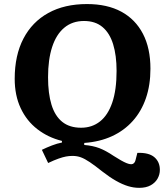

<svg xmlns="http://www.w3.org/2000/svg" viewBox="-20 -735 809 947"><path d="M52.5 -346.5Q52.5 -462 95.5 -544.5Q138.5 -627 218.3 -671Q298 -715 409 -715Q509 -715 578.5 -677.3Q648 -639.5 685 -568.3Q722 -497 722 -396Q722 -316 699.8 -251Q677.5 -186 635 -138.5Q592.5 -91 532.3 -63.2Q472 -35.5 395.5 -30V-20Q438 -16.5 470 -4.3Q502 8 540.5 34Q581 60 602.8 69Q624.5 78 634.8 73.5Q645 69 648.5 54.5L657.5 19Q714 17 741.3 40.2Q768.5 63.5 768.5 103Q768.5 126 757 146.3Q745.5 166.5 723 179Q700.5 191.5 666.5 191.5Q639 191.5 611.3 183Q583.5 174.5 552.5 157Q521.5 139.5 485.5 111.5Q448 81.5 423 64.8Q398 48 379 41Q360 34 337.5 34Q321 34 305.3 37Q289.5 40 268.8 47.3Q248 54.5 217.5 69L186.5 4Q210 -7.5 236 -17.5Q262 -27.5 285.5 -32V-40Q217 -57 164.3 -97.8Q111.5 -138.5 82 -201.5Q52.5 -264.5 52.5 -346.5ZM217 -354Q217 -274 234 -218.5Q251 -163 287 -134Q323 -105 380 -105Q434 -105 473.2 -136Q512.5 -167 533.7 -229.3Q555 -291.5 555 -385Q555 -461.5 538 -516.7Q521 -572 485.5 -601.7Q450 -631.5 394.5 -631.5Q337 -631.5 297.3 -598.5Q257.5 -565.5 237.3 -503.5Q217 -441.5 217 -354Z"/></svg>

Font: Literata
Style: Italic
Weight: 400
Italic angle: -2°
Designer: Latin by Veronika Burian and Jose Scaglione. Greek by Irene Vlachou. Cyrillic by Vera Evstafieva
Foundry: TypeTogether
Version: Version 3.103;gftools[0.9.29]